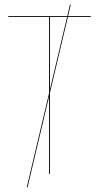

<svg xmlns="http://www.w3.org/2000/svg" viewBox="-20 -749 427 827"><path d="M371.1 -676.3H272.5L195.3 -350.1V0H191.4V-333L98.6 58.1L95.2 57.6L191.4 -347.7V-676.3H15.6V-680.2H270L281.2 -729L284.7 -728.5L273.4 -680.2H371.1ZM195.3 -364.7 269 -676.3H195.3Z"/></svg>

Font: Fira Sans Compressed Four
Style: Regular
Weight: 100
Width: 1
Designer: Carrois Corporate & Edenspiekermann AG
Foundry: Carrois Corporate GbR & Edenspiekermann AG
Version: Version 4.203;PS 004.203;hotconv 1.0.88;makeotf.lib2.5.64775